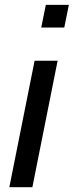

<svg xmlns="http://www.w3.org/2000/svg" viewBox="-20 -782 308 802"><path d="M248.5 -667H152.3L171.4 -761.7H267.6ZM115.2 0H19L124.5 -528.3H220.7Z"/></svg>

Font: RobotoCondensed-Italic
Style: Italic
Weight: 400
Designer: Google
Version: Version 1.200311; 2013